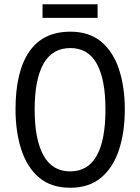

<svg xmlns="http://www.w3.org/2000/svg" viewBox="-20 -873 659 903"><path d="M567 -358Q567 -253 540 -169.5Q513 -86 456 -38Q399 10 311 10Q219 10 162.5 -39Q106 -88 79.5 -171.5Q53 -255 53 -359Q53 -536 117.5 -630Q182 -724 311 -724Q400 -724 456.5 -676.5Q513 -629 540 -546Q567 -463 567 -358ZM143 -358Q143 -217 184.5 -142Q226 -67 310 -67Q394 -67 435 -141Q476 -215 476 -358Q476 -500 435 -573.5Q394 -647 311 -647Q226 -647 184.5 -573Q143 -499 143 -358ZM439 -853V-789H180V-853Z"/></svg>

Font: Noto Sans Thai Cond
Style: Regular
Weight: 400
Width: 3
Designer: Monotype Design Team
Foundry: Monotype Imaging Inc.
Version: Version 2.002; ttfautohint (v1.8.4.7-5d5b)